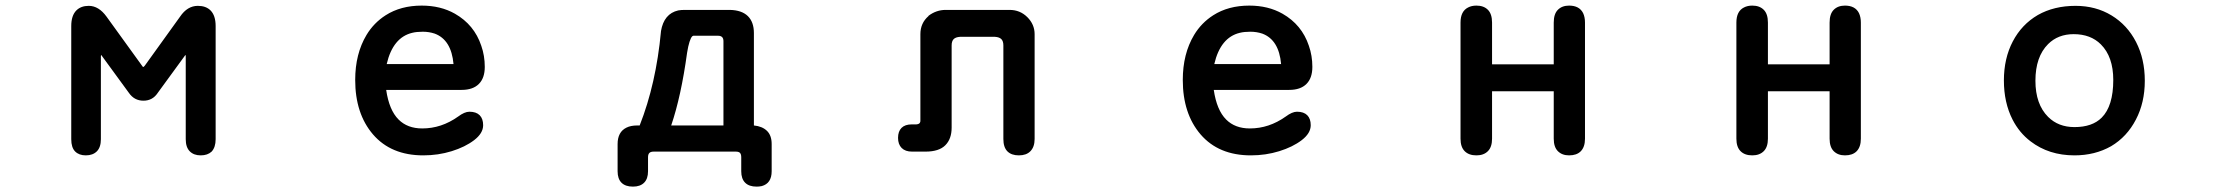

<svg xmlns="http://www.w3.org/2000/svg" viewBox="-20 -531 8040 696"><path d="M499 -288.1ZM345.7 -333ZM346.7 -332Q345.7 -330.1 345.7 -326.2V-26.4Q345.7 2.9 331.1 17.6Q316.4 32.2 291 32.2Q266.6 32.2 252.4 18.1Q238.3 3.9 238.3 -26.4V-436.5Q238.3 -474.6 256.8 -493.2Q273.4 -509.8 301.8 -509.8Q337.9 -509.8 366.2 -470.7Q495.1 -292 496.1 -291Q498 -288.1 499 -288.1Q501 -288.1 504.9 -293L632.8 -470.7Q659.2 -509.8 697.3 -509.8Q726.6 -509.8 743.2 -493.2Q761.7 -474.6 761.7 -436.5V-26.4Q761.7 2.9 747.1 18.6Q732.4 32.2 707.5 32.2Q682.6 32.2 668 17.6Q653.3 2.9 653.3 -26.4V-326.2Q653.3 -330.1 652.3 -332L551.8 -194.3Q533.2 -166 500 -166Q466.8 -166 447.3 -194.3Q346.7 -331.1 346.7 -332Z M1510.7 -65.4Q1580.1 -65.4 1640.6 -108.4Q1664.1 -126 1681.6 -126Q1706.1 -126 1718.8 -113.3Q1731.4 -100.6 1731.4 -77.1Q1731.4 -47.9 1698.7 -22.9Q1666 2 1617.2 17.1Q1568.4 32.2 1514.6 32.2Q1397.5 32.2 1332 -43.9Q1267.6 -119.1 1267.6 -241.2Q1267.6 -335.9 1308.6 -404.3Q1335 -448.2 1377.9 -475.6Q1432.6 -510.7 1508.8 -510.7Q1577.1 -510.7 1628.9 -481.4Q1699.2 -441.4 1724.6 -365.2Q1737.3 -329.1 1737.3 -288.6Q1737.3 -248 1715.8 -226.6Q1694.3 -205.1 1653.3 -205.1H1379.9Q1390.6 -131.8 1424.8 -97.7Q1457 -65.4 1510.7 -65.4ZM1555.7 -409.2Q1535.2 -416 1512.7 -416Q1490.2 -416 1474.6 -412.1Q1404.3 -395.5 1381.8 -298.8H1624Q1616.2 -386.7 1555.7 -409.2Z M2461.9 -495.1H2626Q2668.9 -494.1 2690.9 -472.7Q2712.9 -451.2 2712.9 -411.1V-76.2Q2743.2 -73.2 2760.3 -56.6Q2777.3 -40 2777.3 -8.8Q2777.3 -6.8 2777.3 -4.9V89.8Q2777.3 133.8 2741.2 143.6Q2732.4 145.5 2722.7 145.5Q2695.3 145.5 2681.2 131.3Q2667 117.2 2667 89.8V39.1Q2667 28.3 2662.6 23.4Q2658.2 18.6 2647.5 18.6H2349.6Q2338.9 18.6 2334 23.4Q2329.1 28.3 2329.1 39.1V89.8Q2329.1 117.2 2314.9 131.3Q2300.8 145.5 2274.4 145.5Q2247.1 145.5 2232.9 131.3Q2218.8 117.2 2218.8 89.8V-4.9Q2218.8 -6.8 2218.8 -8.8Q2218.8 -52.7 2251 -68.4Q2266.6 -76.2 2290 -76.2H2298.8Q2358.4 -227.5 2376 -417Q2376 -417 2376 -418Q2386.7 -481.4 2438.5 -493.2Q2449.2 -495.1 2461.9 -495.1ZM2602.5 -76.2V-381.8Q2602.5 -391.6 2597.7 -396.5Q2592.8 -401.4 2583 -401.4H2493.2L2489.3 -399.4Q2484.4 -394.5 2479.5 -379.4Q2474.6 -364.3 2470.7 -339.8Q2449.2 -182.6 2413.1 -76.2Z M3429.7 -68.4Q3429.7 -27.3 3406.7 -4.4Q3383.8 18.6 3335 18.6H3286.1Q3261.7 18.6 3248.5 5.4Q3235.4 -7.8 3235.4 -31.2Q3235.4 -54.7 3248 -67.4Q3260.7 -80.1 3285.2 -80.1H3301.8Q3313.5 -81.1 3315.4 -87.9Q3316.4 -89.8 3316.4 -92.8V-407.2Q3316.4 -447.3 3345.7 -472.7Q3345.7 -472.7 3345.7 -473.6Q3374 -495.1 3408.2 -495.1H3639.6Q3677.7 -495.1 3704.1 -468.8Q3730.5 -442.4 3730.5 -407.2V-27.3Q3730.5 2 3714.8 17.6Q3700.2 32.2 3673.3 32.2Q3646.5 32.2 3631.8 17.6Q3617.2 2.9 3617.2 -27.3V-366.2Q3617.2 -381.8 3609.9 -389.2Q3602.5 -396.5 3586.9 -397.5H3460Q3444.3 -396.5 3437 -389.2Q3429.7 -381.8 3429.7 -366.2Z M4510.7 -65.4Q4580.1 -65.4 4640.6 -108.4Q4664.1 -126 4681.6 -126Q4706.1 -126 4718.8 -113.3Q4731.4 -100.6 4731.4 -77.1Q4731.4 -47.9 4698.7 -22.9Q4666 2 4617.2 17.1Q4568.4 32.2 4514.6 32.2Q4397.5 32.2 4332 -43.9Q4267.6 -119.1 4267.6 -241.2Q4267.6 -335.9 4308.6 -404.3Q4335 -448.2 4377.9 -475.6Q4432.6 -510.7 4508.8 -510.7Q4577.1 -510.7 4628.9 -481.4Q4699.2 -441.4 4724.6 -365.2Q4737.3 -329.1 4737.3 -288.6Q4737.3 -248 4715.8 -226.6Q4694.3 -205.1 4653.3 -205.1H4379.9Q4390.6 -131.8 4424.8 -97.7Q4457 -65.4 4510.7 -65.4ZM4555.7 -409.2Q4535.2 -416 4512.7 -416Q4490.2 -416 4474.6 -412.1Q4404.3 -395.5 4381.8 -298.8H4624Q4616.2 -386.7 4555.7 -409.2Z M5612.3 -449.2Q5612.3 -480.5 5627.4 -495.6Q5642.6 -510.7 5668 -510.7Q5705.1 -510.7 5718.8 -483.4Q5725.6 -468.8 5725.6 -449.2V-28.3Q5725.6 2 5710 17.6Q5695.3 32.2 5668 32.2Q5642.6 32.2 5627.4 17.1Q5612.3 2 5612.3 -28.3V-200.2H5388.7V-28.3Q5388.7 2 5373.5 17.1Q5358.4 32.2 5332 32.2Q5304.7 32.2 5289.6 17.1Q5274.4 2 5274.4 -28.3V-449.2Q5274.4 -490.2 5301.8 -503.9Q5314.5 -510.7 5332 -510.7Q5358.4 -510.7 5373.5 -495.6Q5388.7 -480.5 5388.7 -449.2V-297.9H5612.3Z M6612.3 -449.2Q6612.3 -480.5 6627.4 -495.6Q6642.6 -510.7 6668 -510.7Q6705.1 -510.7 6718.8 -483.4Q6725.6 -468.8 6725.6 -449.2V-28.3Q6725.6 2 6710 17.6Q6695.3 32.2 6668 32.2Q6642.6 32.2 6627.4 17.1Q6612.3 2 6612.3 -28.3V-200.2H6388.7V-28.3Q6388.7 2 6373.5 17.1Q6358.4 32.2 6332 32.2Q6304.7 32.2 6289.6 17.1Q6274.4 2 6274.4 -28.3V-449.2Q6274.4 -490.2 6301.8 -503.9Q6314.5 -510.7 6332 -510.7Q6358.4 -510.7 6373.5 -495.6Q6388.7 -480.5 6388.7 -449.2V-297.9H6612.3Z M7722.7 -97.7Q7690.4 -35.2 7632.8 -1Q7574.2 32.2 7500 32.2Q7407.2 32.2 7340.8 -18.6Q7299.8 -49.8 7275.4 -97.7Q7244.1 -159.2 7244.1 -239.3Q7244.1 -319.3 7276.4 -380.9Q7308.6 -442.4 7367.2 -476.6Q7425.8 -509.8 7503.9 -509.8Q7577.1 -509.8 7634.3 -475.1Q7691.4 -440.4 7723.1 -378.9Q7754.9 -317.4 7754.9 -238.3Q7754.9 -159.2 7722.7 -97.7ZM7404.3 -371.1Q7358.4 -325.2 7358.4 -238.3Q7358.4 -153.3 7404.3 -107.4Q7441.4 -70.3 7500 -70.3Q7564.5 -70.3 7598.6 -104.5Q7640.6 -146.5 7640.6 -241.2Q7640.6 -325.2 7595.7 -370.1Q7558.6 -407.2 7497.1 -407.2Q7440.4 -407.2 7404.3 -371.1Z"/></svg>

Font: FakePearl
Style: SemiBold
Weight: 400
Version: Version 1.2